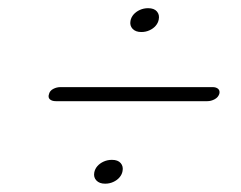

<svg xmlns="http://www.w3.org/2000/svg" viewBox="-20 -568 583 464"><path d="M321.5 -490.6Q307.7 -490.6 300.4 -498.4Q293.2 -506.1 295.3 -517.5Q296.8 -526 302.8 -533Q308.9 -539.9 318 -544Q327.2 -548.2 338 -548.2Q352.5 -548.2 359.2 -540.3Q366 -532.4 363.6 -520.8Q362.1 -512.5 356.2 -505.7Q350.4 -498.9 341.3 -494.8Q332.3 -490.6 321.5 -490.6ZM98.5 -341Q100.5 -349 108.8 -353.2Q117 -357.5 126.5 -357.5H493.5Q502.5 -357.5 507.2 -353.2Q512 -349 510 -341Q507 -332.5 498.5 -328Q490 -323.5 481 -323.5H115Q105.5 -323.5 100.5 -328Q95.5 -332.5 98.5 -341ZM234 -124.1Q220.2 -124.1 212.9 -131.9Q205.7 -139.6 207.8 -151Q209.3 -159.5 215.3 -166.5Q221.4 -173.4 230.5 -177.5Q239.7 -181.7 250.5 -181.7Q265 -181.7 271.7 -173.8Q278.5 -165.9 276.1 -154.3Q274.6 -146 268.7 -139.2Q262.9 -132.4 253.8 -128.3Q244.8 -124.1 234 -124.1Z"/></svg>

Font: Fraunces Light
Style: Italic
Weight: 300
Italic angle: -16°
Version: Version 1.000;[b76b70a41]